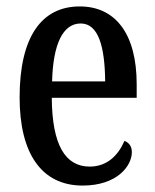

<svg xmlns="http://www.w3.org/2000/svg" viewBox="-20 -567 482 597"><path d="M237 10C344 10 390 -51 390 -94C390 -113 380 -124 367 -129C348 -85 314 -49 259 -49C183 -49 142 -116 141 -263H405V-305C405 -463 338 -547 228 -547C109 -547 41 -452 41 -264C41 -90 109 10 237 10ZM307 -314H142C145 -429 175 -494 231 -494C286 -494 306 -422 307 -314Z"/></svg>

Font: Noto Serif Georgian ExtraCondensed Medium
Style: Regular
Weight: 500
Width: 2
Designer: Monotype Design Team, Akaki Razmadze
Foundry: Google LLC
Version: Version 2.003